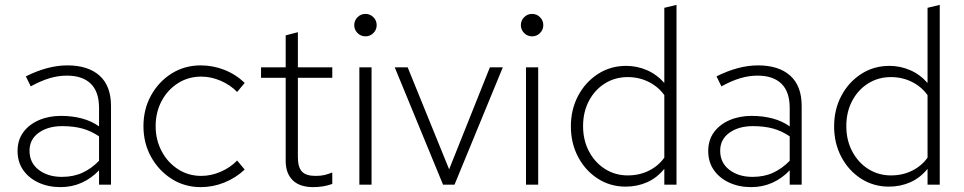

<svg xmlns="http://www.w3.org/2000/svg" viewBox="-20 -757 3950 787"><path d="M228 10Q178 10 138 -8.5Q98 -27 75 -60Q52 -93 52 -138Q52 -183 75.5 -215Q99 -247 139.5 -264.5Q180 -282 230 -282Q276 -282 315.5 -271.5Q355 -261 386 -239V-314Q386 -381 352 -414Q318 -447 254 -447Q219 -447 183.5 -436.5Q148 -426 106 -403L86 -444Q176 -489 256 -489Q341 -489 388 -447Q435 -405 435 -323V0H386V-59Q355 -26 315 -8Q275 10 228 10ZM101 -139Q101 -90 138.5 -61Q176 -32 234 -32Q281 -32 318 -49Q355 -66 386 -98V-198Q354 -220 318 -230Q282 -240 235 -240Q177 -240 139 -213Q101 -186 101 -139Z M803 10Q737 10 684 -23.5Q631 -57 599.5 -113.5Q568 -170 568 -240Q568 -310 599.5 -366.5Q631 -423 684 -456Q737 -489 803 -489Q853 -489 900 -470.5Q947 -452 983 -417L952 -380Q924 -409 884.5 -426Q845 -443 805 -443Q752 -443 709.5 -416Q667 -389 642.5 -343Q618 -297 618 -240Q618 -184 642.5 -137.5Q667 -91 709.5 -63.5Q752 -36 805 -36Q845 -36 884.5 -53Q924 -70 952 -99L983 -62Q947 -28 900 -9Q853 10 803 10Z M1264 10Q1208 10 1179.5 -18.5Q1151 -47 1151 -97V-438H1050V-481H1151V-612L1201 -625V-481H1342V-438H1201V-113Q1201 -72 1217.5 -54Q1234 -36 1273 -36Q1295 -36 1309.5 -39.5Q1324 -43 1342 -50V-3Q1322 4 1303 7Q1284 10 1264 10Z M1453 0V-481H1503V0ZM1478 -608Q1459 -608 1445.5 -621.5Q1432 -635 1432 -654Q1432 -673 1445.5 -686.5Q1459 -700 1478 -700Q1497 -700 1510.5 -686.5Q1524 -673 1524 -654Q1524 -635 1510.5 -621.5Q1497 -608 1478 -608Z M1796 0 1598 -481H1651L1821 -63L1988 -481H2041L1843 0Z M2136 0V-481H2186V0ZM2161 -608Q2142 -608 2128.5 -621.5Q2115 -635 2115 -654Q2115 -673 2128.5 -686.5Q2142 -700 2161 -700Q2180 -700 2193.5 -686.5Q2207 -673 2207 -654Q2207 -635 2193.5 -621.5Q2180 -608 2161 -608Z M2545 8Q2481 8 2430 -25Q2379 -58 2349.5 -114Q2320 -170 2320 -239Q2320 -308 2349.5 -364Q2379 -420 2430.5 -453.5Q2482 -487 2547 -487Q2591 -487 2631.5 -469.5Q2672 -452 2703 -417V-725L2753 -737V0H2703V-65Q2673 -28 2632.5 -10Q2592 8 2545 8ZM2553 -38Q2601 -38 2640 -57.5Q2679 -77 2703 -111V-367Q2679 -401 2639.5 -421Q2600 -441 2553 -441Q2501 -441 2459.5 -415Q2418 -389 2394 -343.5Q2370 -298 2370 -240Q2370 -182 2394.5 -136Q2419 -90 2460.5 -64Q2502 -38 2553 -38Z M3059 10Q3009 10 2969 -8.5Q2929 -27 2906 -60Q2883 -93 2883 -138Q2883 -183 2906.5 -215Q2930 -247 2970.5 -264.5Q3011 -282 3061 -282Q3107 -282 3146.5 -271.5Q3186 -261 3217 -239V-314Q3217 -381 3183 -414Q3149 -447 3085 -447Q3050 -447 3014.5 -436.5Q2979 -426 2937 -403L2917 -444Q3007 -489 3087 -489Q3172 -489 3219 -447Q3266 -405 3266 -323V0H3217V-59Q3186 -26 3146 -8Q3106 10 3059 10ZM2932 -139Q2932 -90 2969.5 -61Q3007 -32 3065 -32Q3112 -32 3149 -49Q3186 -66 3217 -98V-198Q3185 -220 3149 -230Q3113 -240 3066 -240Q3008 -240 2970 -213Q2932 -186 2932 -139Z M3624 8Q3560 8 3509 -25Q3458 -58 3428.5 -114Q3399 -170 3399 -239Q3399 -308 3428.5 -364Q3458 -420 3509.5 -453.5Q3561 -487 3626 -487Q3670 -487 3710.5 -469.5Q3751 -452 3782 -417V-725L3832 -737V0H3782V-65Q3752 -28 3711.5 -10Q3671 8 3624 8ZM3632 -38Q3680 -38 3719 -57.5Q3758 -77 3782 -111V-367Q3758 -401 3718.5 -421Q3679 -441 3632 -441Q3580 -441 3538.5 -415Q3497 -389 3473 -343.5Q3449 -298 3449 -240Q3449 -182 3473.5 -136Q3498 -90 3539.5 -64Q3581 -38 3632 -38Z"/></svg>

Font: Red Hat Text VF
Style: Regular
Weight: 300
Designer: Pentagram, MCKL
Foundry: Pentagram, MCKL
Version: Version 1.023